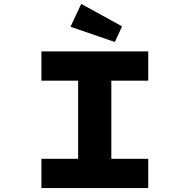

<svg xmlns="http://www.w3.org/2000/svg" viewBox="-20 -963 971 983"><path d="M192 0V-150H380V-550H192V-700H739V-550H550V-150H739V0ZM568 -748 341 -826 396 -943 605 -828Z"/></svg>

Font: Lexend Zetta
Style: Bold
Weight: 700
Designer: Bonnie Shaver-Troup, Thomas Jockin
Foundry: Lexend
Version: Version 1.007